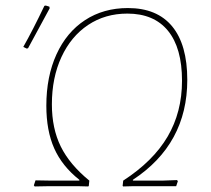

<svg xmlns="http://www.w3.org/2000/svg" viewBox="-20 -671 761 692"><path d="M102 -3 108 -21 166 -20H266V-23Q204 -72 175.5 -136Q147 -200 147 -290Q147 -395 183.5 -475Q220 -555 286.5 -598.5Q353 -642 441 -642Q546 -642 600.5 -576Q655 -510 655 -383Q655 -152 459 -23V-20H564L618 -22L621 -18L615 0H462L424 1L422 -1L424 -20Q532 -90 584 -178.5Q636 -267 636 -380Q636 -498 585.5 -560Q535 -622 439 -622Q359 -622 297.5 -581Q236 -540 201.5 -465.5Q167 -391 167 -295Q167 -208 199 -143Q231 -78 302 -20L300 -1L298 1L259 0H159L105 1ZM145 -651 158 -647 159 -641Q136 -598 81 -497L76 -496L64 -502Q98 -562 140 -650Z"/></svg>

Font: Luna Sans Thin
Style: Italic
Weight: 250
Italic angle: -7°
Designer: Juan Pablo del Peral
Foundry: Huerta Tipografica
Version: Version 2.001; ttfautohint (v1.5)